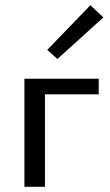

<svg xmlns="http://www.w3.org/2000/svg" viewBox="-20 -719 424 739"><path d="M378 -652 201 -492 162 -527 328 -699ZM360 -416V-356H153V0H74V-416Z"/></svg>

Font: EauTest Medium
Style: Italic
Weight: 500
Italic angle: -12°
Designer: Christian Thalmann (Catharsis Fonts)
Version: Version 0.001;PS 000.001;hotconv 1.0.88;makeotf.lib2.5.64775